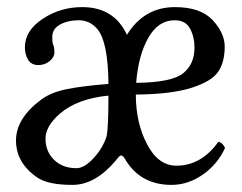

<svg xmlns="http://www.w3.org/2000/svg" viewBox="-20 -510 680 540"><path d="M254 -428Q233 -453 201 -453Q171 -453 149 -441Q127 -429 127 -406Q127 -388 130 -383Q133 -377 133 -363Q133 -349 119.5 -338Q106 -327 88 -327Q68 -327 59 -342Q50 -357 50 -377Q50 -424 100 -457Q150 -490 211 -490Q301 -490 337 -412Q385 -490 472 -490Q544 -490 578 -453.5Q612 -417 612 -379Q612 -335 593.5 -308Q575 -281 518.5 -263Q462 -245 362 -244Q362 -165 393.5 -104.5Q425 -44 476 -44Q546 -44 594 -111Q605 -110 613 -94Q592 -48 550.5 -19Q509 10 462 10Q372 10 329 -67Q323 -74 319 -72.5Q315 -71 306 -59Q248 10 184 10Q116 10 86 -10Q25 -51 25 -115Q25 -177 96 -230Q123 -250 166.5 -259Q210 -268 285 -274Q284 -392 254 -428ZM285 -241Q198 -233 148 -190Q108 -155 108 -120Q108 -84 132 -60.5Q156 -37 195 -37Q217 -37 243 -65Q269 -93 280 -127Q285 -153 285 -241ZM363 -277Q462 -278 494.5 -303.5Q527 -329 527 -376Q527 -406 514.5 -429.5Q502 -453 471 -453Q425 -453 397 -403.5Q369 -354 363 -277Z"/></svg>

Font: Linux Libertine Mono O
Style: Mono
Weight: 400
Designer: Philipp H. Poll
Foundry: Philipp H. Poll
Version: Version 5.1.7